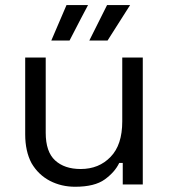

<svg xmlns="http://www.w3.org/2000/svg" viewBox="-20 -711 652 740"><path d="M269.5 8.8Q216.8 8.8 172.9 -13.7Q127.9 -37.1 101.6 -82Q77.1 -127.9 77.1 -193.4Q77.1 -292 77.1 -489.3Q96.7 -489.3 156.2 -489.3Q156.2 -416 156.2 -199.2Q156.2 -126 192.4 -92.8Q228.5 -59.6 291 -59.6Q361.3 -59.6 406.2 -106.4Q451.2 -152.3 451.2 -243.2Q451.2 -325.2 451.2 -489.3Q470.7 -489.3 530.3 -489.3Q530.3 -367.2 530.3 0Q510.7 0 453.1 0Q453.1 -20.5 453.1 -83Q449.2 -83 439.5 -83Q422.9 -47.9 383.8 -19.5Q344.7 8.8 269.5 8.8ZM324.2 -554.7Q340.8 -588.9 392.6 -691.4Q415 -691.4 481.4 -691.4Q460 -657.2 394.5 -554.7Q377 -554.7 324.2 -554.7ZM177.7 -554.7Q192.4 -588.9 236.3 -691.4Q256.8 -691.4 319.3 -691.4Q300.8 -657.2 248 -554.7Q230.5 -554.7 177.7 -554.7Z"/></svg>

Font: Kadena Space Grotesk
Style: Regular
Weight: 400
Designer: Florian Karsten
Version: Version 2.000